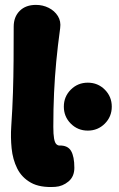

<svg xmlns="http://www.w3.org/2000/svg" viewBox="-20 -743 487 785"><path d="M339 -209Q298 -209 269.5 -237.5Q241 -266 241 -307Q241 -348 269.5 -376.5Q298 -405 339 -405Q380 -405 408.5 -376.5Q437 -348 437 -307Q437 -266 408.5 -237.5Q380 -209 339 -209ZM206 21Q144 25 106.5 4Q69 -17 50.5 -54Q32 -91 27.5 -136.5Q23 -182 26 -226Q31 -301 33 -365.5Q35 -430 35.5 -494.5Q36 -559 36 -634Q36 -674 60.5 -698.5Q85 -723 127 -723Q155 -723 179 -711Q203 -699 216.5 -677.5Q230 -656 226 -628Q216 -555 210 -491.5Q204 -428 201 -363.5Q198 -299 198 -224Q198 -194 201 -177Q204 -160 210 -154Q216 -148 223 -148Q257 -149 270.5 -126Q284 -103 284 -57Q284 -21 260 -1Q236 19 206 21Z"/></svg>

Font: Winky Sans ExtraBold
Style: Regular
Weight: 800
Designer: Simon Atzbach
Foundry: typofactur
Version: Version 1.205